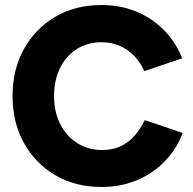

<svg xmlns="http://www.w3.org/2000/svg" viewBox="-20 -732 767 764"><path d="M384 12Q280 12 200.5 -34.5Q121 -81 75.5 -162.5Q30 -244 30 -350Q30 -456 75.5 -537.5Q121 -619 200.5 -665.5Q280 -712 384 -712Q460 -712 523.5 -685.5Q587 -659 633.5 -611Q680 -563 705 -500L554 -449Q539 -484 513.5 -510Q488 -536 455.5 -550Q423 -564 384 -564Q329 -564 286 -537Q243 -510 219 -461.5Q195 -413 195 -350Q195 -287 219.5 -238.5Q244 -190 287.5 -162.5Q331 -135 387 -135Q428 -135 460 -150Q492 -165 515.5 -192Q539 -219 556 -254L707 -203Q683 -139 636 -90.5Q589 -42 525 -15Q461 12 384 12Z"/></svg>

Font: Figtree ExtraBold
Style: Regular
Weight: 800
Designer: Erik Kennedy
Foundry: Erik Kennedy
Version: Version 2.002